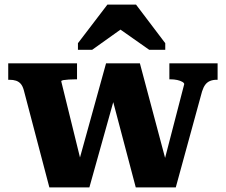

<svg xmlns="http://www.w3.org/2000/svg" viewBox="-20 -817 989 840"><path d="M490 -422 461 -425 574 3H749L864 -417Q870 -436 878.5 -447Q887 -458 899.5 -463Q912 -468 928 -468H932V-540H721V-470H725Q742 -470 755.5 -467Q769 -464 777.5 -459Q786 -454 786 -449L689 -75L717 -71L592 -540H444L315 -74L344 -71L248 -461Q248 -465 257 -466.5Q266 -468 281 -469Q296 -470 312 -470H317V-540H16V-468H21Q38 -468 50 -464Q62 -460 70.5 -450.5Q79 -441 84 -423L196 3H371ZM575 -797H450L321 -628V-599H383L550 -718L465 -717L633 -599H703V-628Z"/></svg>

Font: Roboto Serif
Style: Bold
Weight: 700
Designer: Greg Gazdowicz
Foundry: Commercial Type
Version: Version 1.008